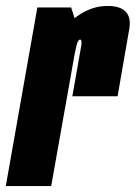

<svg xmlns="http://www.w3.org/2000/svg" viewBox="-64 -625 456 645"><path d="M179 -301.5H331Q356 -447.5 370 -526.2Q384 -605 297 -605Q242 -605 192.5 -568.5Q143 -532 125 -428L183 -423Q187 -445.5 192.2 -468.8Q197.5 -492 205 -492Q213 -492 208 -466Q203 -440 179 -301.5ZM-44.5 0H108L200.5 -520.5L175 -600H61.5Z"/></svg>

Font: Anybody UltraCondensed ExtraBold
Style: Italic
Weight: 800
Width: 1
Italic angle: -10°
Version: Version 1.113;gftools[0.9.25]